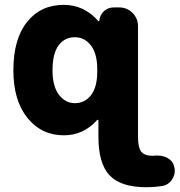

<svg xmlns="http://www.w3.org/2000/svg" viewBox="-20 -578 753 805"><path d="M200.2 -283.2Q200.2 -215.8 227.1 -180.7Q253.9 -145.5 293.9 -145.5Q335.9 -145.5 361.8 -179.2Q387.7 -212.9 387.7 -278.3V-288.1Q387.7 -352.5 361.3 -387.2Q335 -421.9 293.9 -421.9Q251 -421.9 225.6 -387.7Q200.2 -353.5 200.2 -283.2ZM36.1 -283.2Q36.1 -414.1 93.3 -485.8Q150.4 -557.6 247.1 -557.6Q333 -557.6 392.6 -489.3Q393.6 -488.3 395 -488.8Q396.5 -489.3 396.5 -491.2Q398.4 -514.6 415.5 -530.8Q432.6 -546.9 457 -546.9H479.5Q512.7 -546.9 535.6 -523.9Q558.6 -501 558.6 -467.8V-4.9Q558.6 41 572.3 58.1Q585.9 75.2 621.1 75.2Q627 75.2 633.8 74.2Q637.7 74.2 641.6 74.2Q664.1 74.2 683.6 85Q706.1 98.6 710.9 123Q712.9 130.9 712.9 137.7Q712.9 157.2 701.2 174.8Q685.5 198.2 658.2 202.1Q627 207 594.7 207Q486.3 207 439.5 157.2Q392.6 107.4 392.6 -4.9V-72.3Q392.6 -75.2 390.1 -75.7Q387.7 -76.2 386.7 -74.2Q330.1 -10.7 247.1 -10.7Q154.3 -10.7 95.2 -83.5Q36.1 -156.2 36.1 -283.2Z"/></svg>

Font: Gen Jyuu GothicX Heavy
Style: Bold
Weight: 900
Designer: [Source Han Sans]
Ryoko NISHIZUKA  (kana & ideographs); Paul D. Hunt (Latin, Greek & Cyrillic); Wenlong ZHANG  (bopomofo
Version: Version 1.002.20150607